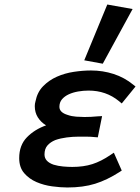

<svg xmlns="http://www.w3.org/2000/svg" viewBox="-20 -818 620 850"><path d="M184 -263Q161 -277 147.5 -298.5Q134 -320 134 -348Q134 -359 137 -369Q145 -410 171 -436.5Q197 -463 232 -478.5Q267 -494 307 -500Q347 -506 383 -506Q435 -506 483 -490.5Q531 -475 570 -443L580 -435L519 -360L507 -370Q450 -417 372 -417Q349 -417 326 -413Q303 -409 284.5 -400.5Q266 -392 254.5 -378.5Q243 -365 243 -345Q243 -320 280 -309Q297 -303 317.5 -301.5Q338 -300 354 -300Q383 -300 413 -303L432 -304L413 -210L400 -211Q381 -213 363 -213Q345 -213 327 -213Q302 -213 275 -209.5Q248 -206 225 -198Q203 -189 190 -174Q177 -159 177 -134Q177 -103 217 -89Q237 -83 259 -81Q281 -79 300 -79Q350 -79 389 -91.5Q428 -104 469 -132L484 -142L519 -63L510 -57Q454 -21 401 -4.5Q348 12 278 12Q248 12 211 7Q174 2 141.5 -12Q109 -26 87 -51.5Q65 -77 65 -118Q65 -175 99 -210Q133 -245 184 -263ZM353 -551 455 -798 567 -778 435 -536Z"/></svg>

Font: Codetta
Style: Bold Italic
Weight: 700
Italic angle: -11°
Designer: Ulrich Proeller
Foundry: PROSA GmbH
Version: Version 2.00;September 29, 2018;FontCreator 11.5.0.2427 64-b